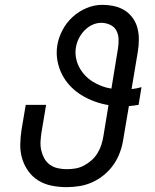

<svg xmlns="http://www.w3.org/2000/svg" viewBox="-20 -763 640 791"><path d="M254 8Q223 8 193 2Q163 -4 138.5 -19Q114 -34 97 -57.5Q80 -81 71.5 -109Q63 -137 63.5 -168Q64 -199 69 -230L86 -331H170L151 -218Q148 -199 147 -180Q146 -161 150 -143.5Q154 -126 162.5 -110.5Q171 -95 185.5 -84.5Q200 -74 218 -70Q236 -66 255 -66Q273 -66 291 -69Q309 -72 326 -81Q343 -90 357.5 -103Q372 -116 382 -132.5Q392 -149 397.5 -166.5Q403 -184 406 -202L427 -330Q397 -335 368.5 -345.5Q340 -356 315 -371.5Q290 -387 269.5 -408.5Q249 -430 235.5 -456.5Q222 -483 216.5 -513.5Q211 -544 216 -576Q221 -607 237 -638Q253 -669 278.5 -692.5Q304 -716 336 -729.5Q368 -743 400 -743Q425 -743 449 -738Q473 -733 492.5 -721Q512 -709 526 -690Q540 -671 546 -648.5Q552 -626 552 -601Q552 -576 548 -551L522 -396Q532 -397 542.5 -399Q553 -401 563 -404L551 -331Q541 -329 531 -328Q521 -327 511 -326L488 -190Q484 -163 474.5 -136.5Q465 -110 449 -86.5Q433 -63 410.5 -44Q388 -25 362 -13Q336 -1 308.5 3.5Q281 8 254 8ZM439 -398 466 -563Q469 -583 468.5 -602Q468 -621 459.5 -637Q451 -653 433.5 -661Q416 -669 397 -669Q378 -669 360 -660.5Q342 -652 328 -637.5Q314 -623 305 -605Q296 -587 293 -569Q289 -547 293 -525.5Q297 -504 306.5 -486Q316 -468 330 -453Q344 -438 361.5 -427Q379 -416 398.5 -408.5Q418 -401 439 -398Z"/></svg>

Font: Iosevka HT Extended
Style: Italic
Weight: 400
Width: 7
Italic angle: -9°
Monospace: yes
Designer: Belleve Invis
Foundry: Belleve Invis
Version: Version 32.3.0; ttfautohint (v1.8.4)